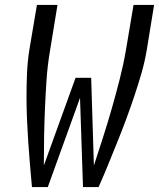

<svg xmlns="http://www.w3.org/2000/svg" viewBox="-20 -755 642 775"><path d="M109 0Q105 -45 101 -90.5Q97 -136 94 -181.5Q91 -227 89 -273Q87 -319 87 -365Q87 -411 89 -458Q91 -505 98 -551L129 -735H212L182 -551Q172 -493 168 -434.5Q164 -376 161.5 -318Q159 -260 158 -202.5Q157 -145 157 -87L285 -441H348L359 -87Q378 -145 396.5 -202.5Q415 -260 431.5 -318Q448 -376 463 -434.5Q478 -493 488 -551L519 -735H602L572 -551Q564 -504 550.5 -457.5Q537 -411 521.5 -365Q506 -319 489 -273Q472 -227 453.5 -181.5Q435 -136 416.5 -90.5Q398 -45 378 0H315L303 -360L173 0Z"/></svg>

Font: Iosevka Curly Extended Oblique
Style: Regular
Weight: 400
Width: 7
Italic angle: -9°
Monospace: yes
Designer: Belleve Invis
Foundry: Belleve Invis
Version: Version 11.1.0; ttfautohint (v1.8.3)